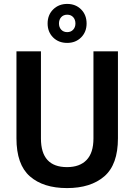

<svg xmlns="http://www.w3.org/2000/svg" viewBox="-20 -948 686 980"><path d="M323 -729Q279 -729 251 -757Q223 -785 223 -828Q223 -872 251.5 -900Q280 -928 323 -928Q366 -928 394 -900Q422 -872 422 -828Q422 -785 394 -757Q366 -729 323 -729ZM323 -784Q342 -784 353.5 -796.5Q365 -809 365 -828Q365 -848 353.5 -860.5Q342 -873 323 -873Q304 -873 292.5 -860.5Q281 -848 281 -828Q281 -809 292.5 -796.5Q304 -784 323 -784ZM322 12Q201 12 132.5 -48Q64 -108 64 -242V-686H189V-241Q189 -95 322 -95Q387 -95 422 -131.5Q457 -168 457 -241V-686H582V-242Q582 -108 512.5 -48Q443 12 322 12Z"/></svg>

Font: Archivo SemiCondensed SemiBold
Style: Regular
Weight: 600
Width: 4
Designer: Hector Gatti
Foundry: Omnibus-Type
Version: Version 2.001; ttfautohint (v1.8.3)